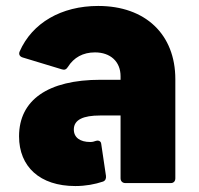

<svg xmlns="http://www.w3.org/2000/svg" viewBox="-20 -615 669 645"><path d="M310 -595C186 -595 88 -538 46 -442C42 -433 46 -425 56 -422L188 -382C197 -379 203 -382 208 -390C228 -422 259 -439 299 -439C351 -439 385 -408 385 -359V-347H318C141 -347 44 -279 44 -157C44 -55 114 10 233 10C268 10 299 4 326 -5C334 -8 337 -15 336 -24L320 -132C319 -142 309 -144 303 -142C295 -139 290 -138 283 -138C249 -138 228 -153 228 -180C228 -213 260 -227 316 -227H385V-16C385 -6 392 0 401 0H554C563 0 569 -6 569 -16V-349C569 -499 469 -595 310 -595Z"/></svg>

Font: LINE Seed Sans TH ExtraBold
Style: Regular
Weight: 800
Designer: Dalton Maag Ltd | Thai characters by Cadson Demak Co.,Ltd.
Foundry: Dalton Maag Ltd
Version: Version 1.003